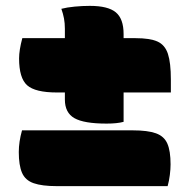

<svg xmlns="http://www.w3.org/2000/svg" viewBox="-20 -634 640 654"><path d="M56 -504H201V-536Q201 -555 198 -571Q195 -587 189 -604Q208 -609 234.5 -611.5Q261 -614 286 -614Q348 -614 374.5 -592Q401 -570 401 -518V-504H442Q491 -504 516.5 -492.5Q542 -481 552 -450.5Q562 -420 562 -363V-319H401V-219Q379 -213 343 -213Q266 -213 233.5 -231.5Q201 -250 201 -295V-319H174Q100 -319 72.5 -343.5Q45 -368 45 -435Q45 -463 56 -504ZM55 -190H432Q483 -190 511 -180Q539 -170 550 -145Q561 -120 561 -74Q561 -58 558.5 -38Q556 -18 551 0H173Q123 0 94.5 -10Q66 -20 55 -45.5Q44 -71 44 -116Q44 -151 55 -190Z"/></svg>

Font: Recursive Mn Csl St XBk
Style: Regular
Weight: 1000
Monospace: yes
Version: Version 1.079;hotconv 1.0.112;makeotfexe 2.5.65598; ttfautoh